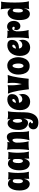

<svg xmlns="http://www.w3.org/2000/svg" viewBox="2037 -2830 1053 5167"><g transform="rotate(-90 2563.5 -246.5)"><path d="M525.9 6.8Q516.6 5.9 504.4 4.9Q494.1 3.9 479.7 3.4Q465.3 2.9 448.2 2.9Q423.8 2.9 394.8 4.9Q365.7 6.8 335 12.2L336.9 -125Q318.4 -52.2 282.5 -12.7Q246.6 26.9 198.2 26.9Q183.1 26.9 164.1 22.9Q145 19 125.2 8.1Q105.5 -2.9 86.7 -22.5Q67.9 -42 53.2 -73Q38.6 -104 29.8 -148.2Q21 -192.4 21 -252.9Q21 -335 37.6 -393.3Q54.2 -451.7 80.1 -488.8Q106 -525.9 137.2 -543Q168.5 -560.1 198.2 -560.1Q223.6 -560.1 244.4 -553Q265.1 -545.9 281.2 -534.9Q297.4 -523.9 309.1 -510.3Q320.8 -496.6 328.1 -482.9Q326.7 -499.5 323.7 -518.3Q320.8 -537.1 316.9 -557.1Q348.6 -550.8 381.3 -548.8Q414.1 -546.9 441.9 -546.9Q475.1 -546.9 495.6 -548.3Q507.3 -548.8 517.1 -549.8Q511.7 -525.4 507.3 -495.1Q502.9 -464.8 499.8 -430.4Q496.6 -396 494.9 -358.2Q493.2 -320.3 493.2 -280.8Q493.2 -207 500.5 -132.8Q507.8 -58.6 525.9 6.8ZM325.2 -272.9V-352.1Q325.2 -365.2 323.7 -378.9Q322.3 -392.6 317.1 -403.8Q312 -415 302.2 -422.1Q292.5 -429.2 275.9 -429.2Q258.3 -429.2 246.8 -417Q235.4 -404.8 228.3 -383.5Q221.2 -362.3 218.5 -333.3Q215.8 -304.2 215.8 -270Q215.8 -250.5 218.5 -230.5Q221.2 -210.4 227.5 -194.1Q233.9 -177.7 244.6 -167.5Q255.4 -157.2 271 -157.2Q288.6 -157.2 299.3 -169.4Q310.1 -181.6 315.7 -199.7Q321.3 -217.8 323.2 -237.5Q325.2 -257.3 325.2 -272.9Z M1068.8 6.8Q1059.6 5.9 1047.4 4.9Q1037.1 3.9 1022.7 3.4Q1008.3 2.9 991.2 2.9Q966.8 2.9 937.7 4.9Q908.7 6.8 877.9 12.2L879.9 -125Q861.3 -52.2 825.4 -12.7Q789.6 26.9 741.2 26.9Q726.1 26.9 707 22.9Q688 19 668.2 8.1Q648.4 -2.9 629.6 -22.5Q610.8 -42 596.2 -73Q581.5 -104 572.8 -148.2Q564 -192.4 564 -252.9Q564 -335 580.6 -393.3Q597.2 -451.7 623 -488.8Q648.9 -525.9 680.2 -543Q711.4 -560.1 741.2 -560.1Q766.6 -560.1 787.4 -553Q808.1 -545.9 824.2 -534.9Q840.3 -523.9 852.1 -510.3Q863.8 -496.6 871.1 -482.9Q869.6 -499.5 866.7 -518.3Q863.8 -537.1 859.9 -557.1Q891.6 -550.8 924.3 -548.8Q957 -546.9 984.9 -546.9Q1018.1 -546.9 1038.6 -548.3Q1050.3 -548.8 1060.1 -549.8Q1054.7 -525.4 1050.3 -495.1Q1045.9 -464.8 1042.7 -430.4Q1039.6 -396 1037.8 -358.2Q1036.1 -320.3 1036.1 -280.8Q1036.1 -207 1043.5 -132.8Q1050.8 -58.6 1068.8 6.8ZM868.2 -272.9V-352.1Q868.2 -365.2 866.7 -378.9Q865.2 -392.6 860.1 -403.8Q855 -415 845.2 -422.1Q835.4 -429.2 818.8 -429.2Q801.3 -429.2 789.8 -417Q778.3 -404.8 771.2 -383.5Q764.2 -362.3 761.5 -333.3Q758.8 -304.2 758.8 -270Q758.8 -250.5 761.5 -230.5Q764.2 -210.4 770.5 -194.1Q776.9 -177.7 787.6 -167.5Q798.3 -157.2 814 -157.2Q831.5 -157.2 842.3 -169.4Q853 -181.6 858.6 -199.7Q864.3 -217.8 866.2 -237.5Q868.2 -257.3 868.2 -272.9Z M1617.7 9.8Q1602.5 7.3 1584.5 6.6Q1566.4 5.9 1546.9 5.9Q1523.4 5.9 1499.3 7.1Q1475.1 8.3 1452.1 10.3Q1429.2 12.2 1408.7 14.6Q1388.2 17.1 1373 19Q1394 -51.8 1405.5 -132.3Q1417 -212.9 1417 -311Q1417 -318.4 1416.7 -330.6Q1416.5 -342.8 1415.5 -356.9Q1414.6 -371.1 1412.4 -385.5Q1410.2 -399.9 1406 -411.6Q1401.9 -423.3 1395.5 -430.7Q1389.2 -438 1379.9 -438Q1366.2 -438 1353.3 -428.2Q1340.3 -418.5 1330.3 -402.3Q1320.3 -386.2 1314.2 -365.2Q1308.1 -344.2 1308.1 -321.8Q1308.1 -281.2 1310.1 -239.5Q1312 -197.8 1316.4 -156.7Q1320.8 -115.7 1327.6 -76.4Q1334.5 -37.1 1344.7 -2Q1336.4 -2.4 1325.2 -3.4Q1315.4 -3.9 1302.2 -4.4Q1289.1 -4.9 1272 -4.9Q1240.2 -4.9 1198.7 -2.2Q1157.2 0.5 1108.9 7.8Q1114.7 -19.5 1119.1 -59.1Q1123.5 -98.6 1126.5 -145Q1129.4 -191.4 1131.1 -241.9Q1132.8 -292.5 1132.8 -341.8Q1132.8 -378.4 1131.8 -413.6Q1130.9 -448.7 1129.2 -480Q1127.4 -511.2 1124.5 -537.6Q1121.6 -564 1117.7 -583Q1157.2 -576.2 1190.9 -573.5Q1224.6 -570.8 1252 -570.8Q1269.5 -570.8 1283.4 -571.5Q1297.4 -572.3 1307.1 -573.2Q1318.8 -574.7 1327.6 -576.2Q1324.7 -561 1322 -543.9Q1319.3 -526.9 1316.9 -506.8Q1333 -527.3 1351.1 -542.7Q1369.1 -558.1 1387.5 -568.4Q1405.8 -578.6 1423.8 -583.7Q1441.9 -588.9 1458 -588.9Q1493.2 -588.9 1518.8 -574.5Q1544.4 -560.1 1561.3 -529.3Q1578.1 -498.5 1586.4 -450.7Q1594.7 -402.8 1594.7 -335.9Q1594.7 -290 1595 -242.7Q1595.2 -195.3 1597.2 -149.9Q1599.1 -104.5 1604 -63.7Q1608.9 -22.9 1617.7 9.8Z M2151.9 -561Q2146.5 -540.5 2142.8 -511Q2139.2 -481.4 2136.2 -446.5Q2133.3 -411.6 2131.6 -374Q2129.9 -336.4 2128.4 -300.3Q2125.5 -215.3 2125 -120.1Q2125 -70.3 2118.9 -22.7Q2112.8 24.9 2099.4 66.9Q2085.9 108.9 2064.5 144.5Q2043 180.2 2012.5 205.6Q1981.9 231 1941.9 245.4Q1901.9 259.8 1851.1 259.8Q1803.7 259.8 1769 250Q1734.4 240.2 1711.7 222.4Q1689 204.6 1678 179.9Q1667 155.3 1667 125Q1667 95.2 1677.2 71.3Q1687.5 47.4 1704.1 30.5Q1720.7 13.7 1741.5 4.9Q1762.2 -3.9 1783.7 -3.9Q1811.5 -3.9 1835.9 11.7Q1860.4 27.3 1873 61Q1867.2 57.1 1858.9 57.1Q1847.7 57.1 1837.9 66.2Q1828.1 75.2 1828.1 87.9Q1828.1 95.2 1830.8 100.3Q1833.5 105.5 1837.9 108.4Q1842.3 111.3 1847.4 112.5Q1852.5 113.8 1856.9 113.8Q1862.3 113.8 1871.8 112.1Q1881.3 110.4 1892.6 102.5Q1903.8 94.7 1915 78.6Q1926.3 62.5 1935.5 34.2Q1944.8 5.9 1950.4 -37.6Q1956.1 -81.1 1956.1 -143.1Q1946.3 -99.6 1931.6 -74.7Q1917 -49.8 1900.4 -37.4Q1883.8 -24.9 1866.5 -22Q1849.1 -19 1834 -19Q1822.3 -19 1804.2 -23.2Q1786.1 -27.3 1765.9 -37.8Q1745.6 -48.3 1724.9 -66.7Q1704.1 -85 1687.5 -113Q1670.9 -141.1 1660.4 -180.4Q1649.9 -219.7 1649.9 -272.9Q1649.9 -355 1666.7 -411.6Q1683.6 -468.3 1710.2 -503.2Q1736.8 -538.1 1769 -553.5Q1801.3 -568.8 1832 -568.8Q1854 -568.8 1872.1 -561.8Q1890.1 -554.7 1904.8 -543Q1919.4 -531.2 1930.7 -516.8Q1941.9 -502.4 1950.7 -487.8Q1947.8 -509.3 1943.6 -530.8Q1939.5 -552.2 1934.1 -574.2Q1946.3 -568.8 1964.4 -564.5Q1980 -560.5 2003.4 -557.9Q2026.9 -555.2 2060.1 -555.2Q2099.1 -555.2 2151.9 -561ZM1943.8 -315.9Q1943.8 -329.6 1941.9 -348.9Q1939.9 -368.2 1934.6 -386Q1929.2 -403.8 1919.7 -416.5Q1910.2 -429.2 1895 -429.2Q1883.8 -429.2 1874.5 -416.3Q1865.2 -403.3 1858.6 -385Q1852.1 -366.7 1848.4 -347.2Q1844.7 -327.6 1844.7 -314Q1844.7 -290.5 1847.2 -266.1Q1849.6 -241.7 1855.2 -221.9Q1860.8 -202.1 1869.4 -189.5Q1877.9 -176.8 1889.6 -176.8Q1902.3 -176.8 1912.4 -182.9Q1922.4 -189 1929.4 -199.5Q1936.5 -210 1940.2 -223.6Q1943.8 -237.3 1943.8 -252.9Z M2613.8 -454.1Q2613.8 -417.5 2603.3 -382.8Q2592.8 -348.1 2566.4 -321.3Q2540 -294.4 2495.4 -278.3Q2450.7 -262.2 2381.8 -262.2Q2383.8 -238.3 2391.8 -222.2Q2399.9 -206.1 2411.1 -196.3Q2422.4 -186.5 2435.1 -181.6Q2447.8 -176.8 2458.5 -174.8Q2469.2 -172.9 2476.6 -172.9Q2483.9 -172.9 2483.9 -172.9Q2514.2 -176.3 2538.1 -188.5Q2548.3 -193.4 2558.1 -200.9Q2567.9 -208.5 2575.9 -219Q2584 -229.5 2589.1 -242.9Q2594.2 -256.3 2595.2 -273.9Q2607.9 -242.2 2613 -214.6Q2618.2 -187 2618.2 -163.1Q2618.2 -119.1 2602.3 -82.3Q2586.4 -45.4 2558.6 -18.6Q2530.8 8.3 2492.4 23.2Q2454.1 38.1 2409.2 38.1Q2365.2 38.1 2324.5 22.9Q2283.7 7.8 2252.2 -25.1Q2220.7 -58.1 2201.9 -110.8Q2183.1 -163.6 2183.1 -238.8Q2183.1 -320.3 2206.5 -383.3Q2230 -446.3 2269.5 -489Q2309.1 -531.7 2361.1 -554Q2413.1 -576.2 2470.2 -576.2Q2498.5 -576.2 2524.7 -569.8Q2550.8 -563.5 2570.6 -548.8Q2590.3 -534.2 2602.1 -511Q2613.8 -487.8 2613.8 -454.1ZM2379.9 -342.8Q2393.6 -343.3 2411.6 -348.4Q2429.7 -353.5 2445.8 -362.8Q2461.9 -372.1 2472.9 -385.7Q2483.9 -399.4 2483.9 -417Q2483.9 -428.2 2476.1 -435.1Q2468.3 -441.9 2456.1 -441.9Q2439 -441.9 2425.5 -432.1Q2412.1 -422.4 2402.6 -407.7Q2393.1 -393.1 2387.2 -375.5Q2381.3 -357.9 2379.9 -342.8Z M3129.9 -565.9Q3105 -495.6 3089.1 -425.3Q3073.2 -355 3062.3 -284.2Q3051.3 -213.4 3043.5 -142.6Q3035.6 -71.8 3026.9 -1Q3005.4 -2.4 2978.8 -3.2Q2952.1 -3.9 2922.9 -3.9Q2898.9 -3.9 2874.3 -3.4Q2849.6 -2.9 2826.2 -1.7Q2802.7 -0.5 2782 1.2Q2761.2 2.9 2744.6 4.9Q2735.4 -66.9 2726.6 -137.9Q2717.8 -209 2705.1 -279.5Q2692.4 -350.1 2673.8 -420.2Q2655.3 -490.2 2626 -560.1Q2673.3 -554.2 2721.7 -554.2Q2789.1 -554.2 2856 -565.9Q2853.5 -539.6 2852.5 -513.7Q2851.6 -487.8 2851.6 -461.9Q2851.6 -390.6 2859.6 -321.5Q2867.7 -252.4 2885.7 -186Q2900.9 -249.5 2909.4 -312.5Q2918 -375.5 2918 -439Q2918 -471.2 2915.5 -502.7Q2913.1 -534.2 2908.7 -565.9Q2962.9 -560.1 3017.6 -560.1Q3072.8 -560.1 3129.9 -565.9Z M3607.9 -285.2Q3607.9 -256.8 3603.5 -222.9Q3599.1 -189 3588.9 -154.5Q3578.6 -120.1 3561 -87.6Q3543.5 -55.2 3517.3 -30.3Q3491.2 -5.4 3455.1 9.8Q3418.9 24.9 3371.1 24.9Q3323.2 24.9 3287.4 10.7Q3251.5 -3.4 3225.8 -27.1Q3200.2 -50.8 3183.6 -81.8Q3167 -112.8 3157.2 -147Q3147.5 -181.2 3143.8 -216.1Q3140.1 -251 3140.1 -282.2Q3140.1 -337.4 3154.8 -390.4Q3169.4 -443.4 3199.5 -484.9Q3229.5 -526.4 3274.7 -551.8Q3319.8 -577.1 3380.9 -577.1Q3421.9 -577.1 3454.6 -564.7Q3487.3 -552.2 3512.7 -530.8Q3538.1 -509.3 3555.9 -480.5Q3573.7 -451.7 3585.4 -419.4Q3597.2 -387.2 3602.5 -352.5Q3607.9 -317.9 3607.9 -285.2ZM3438 -269Q3438 -280.3 3437.3 -297.1Q3436.5 -314 3434.1 -332.5Q3431.6 -351.1 3427.5 -369.6Q3423.3 -388.2 3416.5 -402.8Q3409.7 -417.5 3399.7 -426.8Q3389.6 -436 3376 -436Q3362.8 -436 3353 -427.2Q3343.3 -418.5 3336.2 -404.3Q3329.1 -390.1 3324.5 -372.3Q3319.8 -354.5 3317.1 -336.7Q3314.5 -318.8 3313.2 -302.5Q3312 -286.1 3312 -274.9Q3312 -258.8 3314.5 -235.8Q3316.9 -212.9 3323.7 -191.9Q3330.6 -170.9 3342.5 -156Q3354.5 -141.1 3374 -141.1Q3392.6 -141.1 3405 -154.8Q3417.5 -168.5 3424.8 -188.2Q3432.1 -208 3435.1 -230Q3438 -252 3438 -269Z M4072.8 -454.1Q4072.8 -417.5 4062.3 -382.8Q4051.8 -348.1 4025.4 -321.3Q3999 -294.4 3954.3 -278.3Q3909.7 -262.2 3840.8 -262.2Q3842.8 -238.3 3850.8 -222.2Q3858.9 -206.1 3870.1 -196.3Q3881.3 -186.5 3894 -181.6Q3906.7 -176.8 3917.5 -174.8Q3928.2 -172.9 3935.5 -172.9Q3942.9 -172.9 3942.9 -172.9Q3973.1 -176.3 3997.1 -188.5Q4007.3 -193.4 4017.1 -200.9Q4026.9 -208.5 4034.9 -219Q4043 -229.5 4048.1 -242.9Q4053.2 -256.3 4054.2 -273.9Q4066.9 -242.2 4072 -214.6Q4077.1 -187 4077.1 -163.1Q4077.1 -119.1 4061.3 -82.3Q4045.4 -45.4 4017.6 -18.6Q3989.7 8.3 3951.4 23.2Q3913.1 38.1 3868.2 38.1Q3824.2 38.1 3783.4 22.9Q3742.7 7.8 3711.2 -25.1Q3679.7 -58.1 3660.9 -110.8Q3642.1 -163.6 3642.1 -238.8Q3642.1 -320.3 3665.5 -383.3Q3689 -446.3 3728.5 -489Q3768.1 -531.7 3820.1 -554Q3872.1 -576.2 3929.2 -576.2Q3957.5 -576.2 3983.6 -569.8Q4009.8 -563.5 4029.5 -548.8Q4049.3 -534.2 4061 -511Q4072.8 -487.8 4072.8 -454.1ZM3838.9 -342.8Q3852.5 -343.3 3870.6 -348.4Q3888.7 -353.5 3904.8 -362.8Q3920.9 -372.1 3931.9 -385.7Q3942.9 -399.4 3942.9 -417Q3942.9 -428.2 3935.1 -435.1Q3927.2 -441.9 3915 -441.9Q3897.9 -441.9 3884.5 -432.1Q3871.1 -422.4 3861.6 -407.7Q3852.1 -393.1 3846.2 -375.5Q3840.3 -357.9 3838.9 -342.8Z M4379.9 -442.9Q4364.7 -442.9 4352.5 -434.3Q4340.3 -425.8 4330.8 -410.4Q4321.3 -395 4314.2 -373.5Q4307.1 -352.1 4302.7 -326.2Q4302.7 -284.7 4304.7 -242.2Q4306.6 -199.7 4311 -158.2Q4315.4 -116.7 4322.5 -77.1Q4329.6 -37.6 4339.8 -2Q4332 -2.4 4321.8 -3.4Q4313 -3.9 4300.5 -4.4Q4288.1 -4.9 4272 -4.9Q4241.7 -4.9 4201.9 -2.2Q4162.1 0.5 4113.8 7.8Q4119.6 -19.5 4124 -59.1Q4128.4 -98.6 4131.3 -145Q4134.3 -191.4 4136 -241.9Q4137.7 -292.5 4137.7 -341.8Q4137.7 -378.4 4136.7 -413.6Q4135.7 -448.7 4134 -480Q4132.3 -511.2 4129.4 -537.6Q4126.5 -564 4122.6 -583Q4162.1 -576.2 4194.6 -573.5Q4227.1 -570.8 4252.9 -570.8Q4269.5 -570.8 4282.2 -571.5Q4294.9 -572.3 4304.2 -573.2Q4314.5 -574.7 4322.8 -576.2Q4316.9 -551.8 4314 -522Q4339.4 -552.7 4369.4 -567.4Q4399.4 -582 4425.8 -582Q4469.7 -582 4500 -566.2Q4530.3 -550.3 4548.8 -524.7Q4567.4 -499 4575.7 -466.3Q4584 -433.6 4584 -399.9Q4584 -367.2 4574.7 -335.9Q4565.4 -304.7 4547.9 -280Q4530.3 -255.4 4504.4 -240.2Q4478.5 -225.1 4445.8 -225.1Q4417 -225.1 4396.7 -234.9Q4376.5 -244.6 4363.3 -260.3Q4350.1 -275.9 4344 -294.7Q4337.9 -313.5 4337.9 -332Q4337.9 -351.6 4343.5 -370.1Q4349.1 -388.7 4359.9 -403.8Q4363.3 -393.1 4368.4 -387.5Q4373.5 -381.8 4378.9 -379.4Q4384.8 -376.5 4391.6 -376Q4409.7 -376 4418.7 -384.3Q4427.7 -392.6 4427.7 -403.8Q4427.7 -409.2 4425.8 -416Q4423.8 -422.9 4418.7 -428.7Q4413.6 -434.6 4404.3 -438.7Q4395 -442.9 4379.9 -442.9Z M5111.8 6.8Q5100.6 5.9 5086.4 4.9Q5074.2 3.9 5057.9 3.4Q5041.5 2.9 5022 2.9Q4994.1 2.9 4962.9 4.9Q4931.6 6.8 4900.9 12.2Q4903.8 6.3 4907.2 -12.2Q4910.6 -30.8 4913.8 -53.2Q4917 -75.7 4919.7 -97.7Q4922.4 -119.6 4923.8 -131.8Q4916 -95.2 4902.1 -65.2Q4888.2 -35.2 4869.6 -13.9Q4851.1 7.3 4828.1 19Q4805.2 30.8 4779.8 30.8Q4768.1 30.8 4751 29.3Q4733.9 27.8 4714.6 19.5Q4695.3 11.2 4676 -6.1Q4656.7 -23.4 4641.4 -54.9Q4626 -86.4 4616.5 -134.8Q4606.9 -183.1 4606.9 -252.9Q4606.9 -311.5 4615.5 -357.7Q4624 -403.8 4638.4 -439Q4652.8 -474.1 4672.1 -498.8Q4691.4 -523.4 4712.6 -539.1Q4733.9 -554.7 4756.1 -561.8Q4778.3 -568.8 4798.8 -568.8Q4821.8 -568.8 4840.3 -561.3Q4858.9 -553.7 4874 -541.7Q4889.2 -529.8 4900.4 -514.4Q4911.6 -499 4919.9 -483.9Q4918.9 -506.3 4918 -532.7Q4917 -559.1 4915.5 -585.9Q4914.1 -612.8 4911.9 -638.9Q4909.7 -665 4907 -687.5Q4904.3 -710 4900.9 -727.1Q4897.5 -744.1 4893.1 -752.9Q4932.1 -746.1 4965.8 -743.7Q4999.5 -741.2 5026.9 -741.2Q5044.4 -741.2 5058.6 -741.9Q5072.8 -742.7 5082.5 -743.7Q5094.2 -744.6 5103 -746.1Q5097.7 -721.7 5093.3 -682.4Q5088.9 -643.1 5085.7 -593.8Q5082.5 -544.4 5080.8 -488Q5079.1 -431.6 5079.1 -373Q5079.1 -318.8 5080.8 -265.1Q5082.5 -211.4 5086.4 -161.9Q5090.3 -112.3 5096.7 -69.1Q5103 -25.9 5111.8 6.8ZM4911.1 -272.9V-352.1Q4911.1 -365.2 4909.7 -378.9Q4908.2 -392.6 4903.1 -403.8Q4897.9 -415 4888.2 -422.1Q4878.4 -429.2 4861.8 -429.2Q4850.1 -429.2 4841.8 -419.9Q4833.5 -410.6 4828.1 -396Q4822.8 -381.3 4819.3 -363.3Q4815.9 -345.2 4814.5 -327.4Q4813 -309.6 4812.5 -294.2Q4812 -278.8 4812 -270Q4812 -256.8 4813.2 -237.5Q4814.5 -218.3 4818.8 -200.4Q4823.2 -182.6 4832.3 -169.9Q4841.3 -157.2 4856.9 -157.2Q4874.5 -157.2 4885.3 -169.4Q4896 -181.6 4901.6 -199.7Q4907.2 -217.8 4909.2 -237.5Q4911.1 -257.3 4911.1 -272.9Z"/></g></svg>

Font: Spicy Rice
Style: Regular
Weight: 400
Version: Version 1.000